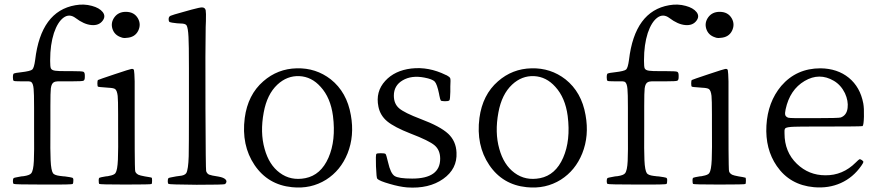

<svg xmlns="http://www.w3.org/2000/svg" viewBox="-20 -817 3898 850"><path d="M304.7 -17.6Q304.7 -18.6 304.7 -21.5Q304.7 -28.3 299.8 -30.3Q294.9 -32.2 266.6 -36.1Q258.8 -36.1 254.9 -37.1Q252 -37.1 246.1 -38.1Q221.7 -41 214.8 -49.8Q206.1 -62.5 204.1 -107.4Q202.1 -139.6 203.1 -258.8Q203.1 -284.2 203.1 -297.9Q203.1 -316.4 203.1 -347.7Q203.1 -409.2 205.1 -425.8Q208 -449.2 220.7 -454.1Q228.5 -458 260.7 -457Q277.3 -457 287.1 -457Q293 -457 301.8 -457Q342.8 -457 349.1 -459.5Q355.5 -461.9 355.5 -475.6Q355.5 -477.5 355.5 -479.5Q355.5 -481.4 355.5 -483.4Q355.5 -497.1 348.6 -499.5Q341.8 -502 301.8 -502Q292 -502 286.1 -502Q283.2 -502 277.3 -502Q235.4 -502 224.6 -503.9Q209 -505.9 205.1 -514.6Q202.1 -521.5 202.1 -545.9Q202.1 -549.8 202.1 -551.8Q202.1 -619.1 218.8 -670.9Q235.4 -719.7 261.2 -738.8Q287.1 -757.8 314.5 -737.3Q351.6 -709 384.8 -706.1Q418 -703.1 434.6 -725.6Q449.2 -745.1 434.6 -763.7Q419.9 -782.2 386.7 -791Q351.6 -800.8 313.5 -793.9Q161.1 -767.6 135.7 -551.8Q130.9 -516.6 123 -509.3Q115.2 -502 73.2 -497.1Q45.9 -494.1 41.5 -491.7Q37.1 -489.3 37.1 -474.6Q37.1 -460.9 41 -459Q44.9 -457 70.3 -457Q73.2 -457 75.2 -457Q80.1 -457 89.8 -457Q112.3 -458 118.2 -454.1Q127 -447.3 128.9 -422.9Q130.9 -405.3 130.9 -339.8Q130.9 -313.5 130.9 -297.9Q130.9 -281.2 130.9 -251Q131.8 -135.7 129.9 -104.5Q127.9 -61.5 118.2 -49.8Q111.3 -41 85 -37.1Q78.1 -37.1 74.2 -36.1Q41 -30.3 40 -28.3Q37.1 -24.4 37.1 -15.1Q37.1 -5.9 40.5 -2.9Q43.9 0 171.9 0Q299.8 1 302.2 -2.9Q304.7 -6.8 304.7 -17.6Z M651.4 -30.3Q650.4 -31.2 638.7 -33.2Q627 -35.2 621.1 -36.1Q599.6 -40 592.3 -43.5Q585 -46.9 580.1 -54.7Q577.1 -59.6 577.1 -89.8Q576.2 -119.1 576.2 -283.2Q576.2 -297.9 576.2 -324.2Q576.2 -428.7 576.2 -457Q575.2 -496.1 573.2 -505.9Q571.3 -512.7 564.5 -511.7Q562.5 -511.7 561.5 -511.7Q557.6 -511.7 487.3 -488.3Q417 -464.8 414.1 -462.9Q411.1 -460.9 411.1 -448.2Q411.1 -435.5 413.6 -433.6Q416 -431.6 447.3 -429.7Q451.2 -429.7 459 -428.7Q482.4 -427.7 489.3 -422.9Q498 -417 501 -392.6Q502.9 -375 502.9 -309.6Q502.9 -293 502.9 -283.2Q502.9 -278.3 502.9 -267.6Q503.9 -143.6 502 -110.4Q500 -63.5 491.2 -50.8Q485.4 -42 461.9 -38.1Q459 -37.1 458 -37.1Q454.1 -36.1 448.2 -36.1Q424.8 -32.2 420.9 -30.3Q417 -28.3 417 -21.5Q417 -18.6 417 -17.6Q417 -6.8 418.9 -2.9Q420.9 0 535.2 0Q648.4 0 650.9 -2.4Q653.3 -4.9 653.3 -17.1Q653.3 -29.3 651.4 -30.3ZM540 -649.4Q577.1 -651.4 591.8 -680.7Q605.5 -709 590.8 -735.4Q574.2 -764.6 537.1 -764.6Q503.9 -764.6 486.3 -740.2Q469.7 -716.8 477.5 -690.4Q486.3 -661.1 517.6 -651.4Q526.4 -647.5 540 -649.4Z M976.6 -2Q987.3 -12.7 979 -22Q970.7 -31.2 947.3 -35.2Q915 -40 905.8 -43.9Q896.5 -47.9 892.6 -59.6Q890.6 -67.4 889.6 -338.9Q888.7 -612.3 890.6 -697.3Q890.6 -707 891.6 -723.6Q892.6 -761.7 890.6 -771.5Q887.7 -784.2 874 -784.2Q864.3 -784.2 828.1 -774.4Q812.5 -769.5 803.7 -767.6Q799.8 -766.6 793 -764.6Q743.2 -751 734.9 -747.1Q726.6 -743.2 726.6 -732.4Q726.6 -721.7 731.4 -719.2Q736.3 -716.8 763.7 -713.9Q769.5 -712.9 780.3 -712.9Q799.8 -712.9 805.7 -705.1Q812.5 -694.3 814.5 -653.3Q816.4 -624 816.4 -513.7Q816.4 -458 816.4 -424.8Q816.4 -388.7 816.4 -326.2Q816.4 -168 815.4 -125Q813.5 -66.4 804.7 -50.8Q797.9 -40 774.4 -38.1Q765.6 -37.1 759.8 -36.1Q726.6 -30.3 725.6 -28.3Q722.7 -24.4 722.7 -15.1Q722.7 -5.9 725.6 -2.9Q728.5 0 850.6 1Q972.7 1 976.6 -2Z M1423.8 -21.5Q1488.3 -62.5 1518.6 -137.7Q1549.8 -215.8 1533.2 -307.6Q1515.6 -409.2 1444.3 -465.8Q1378.9 -516.6 1293.9 -514.6Q1209 -512.7 1145.5 -457Q1077.1 -397.5 1063.5 -294.9Q1047.9 -173.8 1106.9 -86.4Q1166 1 1272.5 11.7Q1356.4 20.5 1423.8 -21.5ZM1218.8 -51.8Q1170.9 -86.9 1151.4 -158.2Q1130.9 -230.5 1147.5 -319.3Q1162.1 -399.4 1208 -442.4Q1251 -482.4 1305.2 -480Q1359.4 -477.5 1399.4 -432.6Q1443.4 -384.8 1454.1 -303.7Q1467.8 -195.3 1434.1 -118.7Q1400.4 -42 1332 -28.3Q1267.6 -15.6 1218.8 -51.8Z M2001 -141.6Q1999 -192.4 1963.9 -225.1Q1928.7 -257.8 1842.8 -290Q1770.5 -317.4 1747.1 -337.4Q1723.6 -357.4 1723.6 -393.6Q1723.6 -438.5 1762.7 -461.4Q1801.8 -484.4 1858.4 -473.6Q1894.5 -466.8 1904.8 -455.6Q1915 -444.3 1923.8 -401.4Q1923.8 -399.4 1924.8 -395.5Q1928.7 -376 1931.2 -372.6Q1933.6 -369.1 1945.3 -369.1Q1948.2 -369.1 1950.2 -369.1Q1952.1 -369.1 1954.1 -369.1Q1967.8 -369.1 1970.2 -374Q1972.7 -378.9 1973.6 -410.2Q1973.6 -418 1973.6 -422.4Q1973.6 -426.8 1973.6 -434.6Q1975.6 -464.8 1973.1 -470.7Q1970.7 -476.6 1958 -483.4Q1955.1 -484.4 1953.1 -485.4Q1877.9 -522.5 1800.8 -513.7Q1727.5 -504.9 1685.5 -459Q1641.6 -411.1 1655.3 -344.7Q1663.1 -305.7 1694.3 -279.8Q1725.6 -253.9 1797.9 -225.6Q1879.9 -194.3 1904.3 -173.3Q1928.7 -152.3 1928.7 -114.3Q1928.7 -26.4 1804.7 -26.4Q1744.1 -26.4 1726.6 -38.1Q1709 -49.8 1698.2 -97.7Q1689.5 -134.8 1686.5 -135.7Q1682.6 -138.7 1666 -138.7Q1648.4 -138.7 1646.5 -135.7Q1642.6 -132.8 1644.5 -80.6Q1646.5 -28.3 1650.4 -25.4Q1660.2 -15.6 1705.1 -2.9Q1748 9.8 1782.2 12.7Q1878.9 19.5 1941.9 -24.9Q2004.9 -69.3 2001 -141.6Z M2462.9 -21.5Q2527.3 -62.5 2557.6 -137.7Q2588.9 -215.8 2572.3 -307.6Q2554.7 -409.2 2483.4 -465.8Q2418 -516.6 2333 -514.6Q2248 -512.7 2184.6 -457Q2116.2 -397.5 2102.5 -294.9Q2086.9 -173.8 2146 -86.4Q2205.1 1 2311.5 11.7Q2395.5 20.5 2462.9 -21.5ZM2257.8 -51.8Q2210 -86.9 2190.4 -158.2Q2169.9 -230.5 2186.5 -319.3Q2201.2 -399.4 2247.1 -442.4Q2290 -482.4 2344.2 -480Q2398.4 -477.5 2438.5 -432.6Q2482.4 -384.8 2493.2 -303.7Q2506.8 -195.3 2473.1 -118.7Q2439.5 -42 2371.1 -28.3Q2306.6 -15.6 2257.8 -51.8Z M2933.6 -17.6Q2933.6 -18.6 2933.6 -21.5Q2933.6 -28.3 2928.7 -30.3Q2923.8 -32.2 2895.5 -36.1Q2887.7 -36.1 2883.8 -37.1Q2880.9 -37.1 2875 -38.1Q2850.6 -41 2843.8 -49.8Q2835 -62.5 2833 -107.4Q2831.1 -139.6 2832 -258.8Q2832 -284.2 2832 -297.9Q2832 -316.4 2832 -347.7Q2832 -409.2 2834 -425.8Q2836.9 -449.2 2849.6 -454.1Q2857.4 -458 2889.6 -457Q2906.2 -457 2916 -457Q2921.9 -457 2930.7 -457Q2971.7 -457 2978 -459.5Q2984.4 -461.9 2984.4 -475.6Q2984.4 -477.5 2984.4 -479.5Q2984.4 -481.4 2984.4 -483.4Q2984.4 -497.1 2977.5 -499.5Q2970.7 -502 2930.7 -502Q2920.9 -502 2915 -502Q2912.1 -502 2906.2 -502Q2864.3 -502 2853.5 -503.9Q2837.9 -505.9 2834 -514.6Q2831.1 -521.5 2831.1 -545.9Q2831.1 -549.8 2831.1 -551.8Q2831.1 -619.1 2847.7 -670.9Q2864.3 -719.7 2890.1 -738.8Q2916 -757.8 2943.4 -737.3Q2980.5 -709 3013.7 -706.1Q3046.9 -703.1 3063.5 -725.6Q3078.1 -745.1 3063.5 -763.7Q3048.8 -782.2 3015.6 -791Q2980.5 -800.8 2942.4 -793.9Q2790 -767.6 2764.6 -551.8Q2759.8 -516.6 2752 -509.3Q2744.1 -502 2702.1 -497.1Q2674.8 -494.1 2670.4 -491.7Q2666 -489.3 2666 -474.6Q2666 -460.9 2669.9 -459Q2673.8 -457 2699.2 -457Q2702.1 -457 2704.1 -457Q2709 -457 2718.8 -457Q2741.2 -458 2747.1 -454.1Q2755.9 -447.3 2757.8 -422.9Q2759.8 -405.3 2759.8 -339.8Q2759.8 -313.5 2759.8 -297.9Q2759.8 -281.2 2759.8 -251Q2760.7 -135.7 2758.8 -104.5Q2756.8 -61.5 2747.1 -49.8Q2740.2 -41 2713.9 -37.1Q2707 -37.1 2703.1 -36.1Q2669.9 -30.3 2668.9 -28.3Q2666 -24.4 2666 -15.1Q2666 -5.9 2669.4 -2.9Q2672.9 0 2800.8 0Q2928.7 1 2931.2 -2.9Q2933.6 -6.8 2933.6 -17.6Z M3280.3 -30.3Q3279.3 -31.2 3267.6 -33.2Q3255.9 -35.2 3250 -36.1Q3228.5 -40 3221.2 -43.5Q3213.9 -46.9 3209 -54.7Q3206.1 -59.6 3206.1 -89.8Q3205.1 -119.1 3205.1 -283.2Q3205.1 -297.9 3205.1 -324.2Q3205.1 -428.7 3205.1 -457Q3204.1 -496.1 3202.1 -505.9Q3200.2 -512.7 3193.4 -511.7Q3191.4 -511.7 3190.4 -511.7Q3186.5 -511.7 3116.2 -488.3Q3045.9 -464.8 3043 -462.9Q3040 -460.9 3040 -448.2Q3040 -435.5 3042.5 -433.6Q3044.9 -431.6 3076.2 -429.7Q3080.1 -429.7 3087.9 -428.7Q3111.3 -427.7 3118.2 -422.9Q3127 -417 3129.9 -392.6Q3131.8 -375 3131.8 -309.6Q3131.8 -293 3131.8 -283.2Q3131.8 -278.3 3131.8 -267.6Q3132.8 -143.6 3130.9 -110.4Q3128.9 -63.5 3120.1 -50.8Q3114.3 -42 3090.8 -38.1Q3087.9 -37.1 3086.9 -37.1Q3083 -36.1 3077.1 -36.1Q3053.7 -32.2 3049.8 -30.3Q3045.9 -28.3 3045.9 -21.5Q3045.9 -18.6 3045.9 -17.6Q3045.9 -6.8 3047.9 -2.9Q3049.8 0 3164.1 0Q3277.3 0 3279.8 -2.4Q3282.2 -4.9 3282.2 -17.1Q3282.2 -29.3 3280.3 -30.3ZM3168.9 -649.4Q3206.1 -651.4 3220.7 -680.7Q3234.4 -709 3219.7 -735.4Q3203.1 -764.6 3166 -764.6Q3132.8 -764.6 3115.2 -740.2Q3098.6 -716.8 3106.4 -690.4Q3115.2 -661.1 3146.5 -651.4Q3155.3 -647.5 3168.9 -649.4Z M3793 -83Q3801.8 -95.7 3802.2 -99.6Q3802.7 -103.5 3795.4 -108.4Q3788.1 -113.3 3784.7 -111.8Q3781.2 -110.4 3768.6 -97.7Q3710.9 -40 3633.8 -41Q3560.5 -41 3507.8 -91.8Q3453.1 -144.5 3453.1 -226.6Q3453.1 -228.5 3453.1 -232.4Q3452.1 -246.1 3458 -250Q3465.8 -254.9 3496.1 -255.9Q3518.6 -256.8 3601.6 -256.8Q3622.1 -256.8 3632.8 -256.8Q3794.9 -256.8 3798.8 -258.8Q3803.7 -263.7 3804.7 -300.8Q3805.7 -337.9 3801.8 -359.4Q3788.1 -431.6 3737.8 -472.7Q3687.5 -513.7 3612.3 -514.6Q3505.9 -514.6 3438.5 -436.5Q3378.9 -365.2 3373 -261.2Q3367.2 -157.2 3418.9 -82Q3476.6 2 3583 11.7Q3648.4 17.6 3702.6 -6.8Q3756.8 -31.2 3793 -83ZM3469.7 -295.9Q3459 -299.8 3456.5 -307.6Q3454.1 -315.4 3458 -333Q3476.6 -419.9 3542 -458.5Q3607.4 -497.1 3671.9 -459Q3703.1 -440.4 3720.7 -404.3Q3736.3 -370.1 3732.4 -338.9Q3728.5 -306.6 3702.1 -296.9Q3693.4 -293.9 3585.9 -293.9Q3477.5 -293 3469.7 -295.9Z"/></svg>

Font: Bpmf GenWan Min R
Style: R
Weight: 400
Foundry: But Ko
Version: Version 1.320